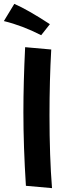

<svg xmlns="http://www.w3.org/2000/svg" viewBox="-32 -948 341 993"><path d="M98 -704 233 -692Q224 -534 224 -351Q224 -138 237 25L102 13Q89 -191 89 -368Q89 -520 98 -704ZM226 -823 181 -766Q83 -816 -12 -839L42 -928Q113 -897 226 -823Z"/></svg>

Font: Boogaloo
Style: Regular
Weight: 400
Designer: John Vargas Beltran
Foundry: John Vargas Beltran
Version: Version 1.001